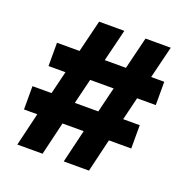

<svg xmlns="http://www.w3.org/2000/svg" viewBox="-125 -819 917 937"><g transform="rotate(20 333.5 -350.0)"><path d="M35 -172V-293H134L163 -412H75V-533H192L233 -700H364L323 -533H433L474 -700H605L564 -533H632V-412H535L506 -293H592V-172H476L435 0H304L345 -172H235L194 0H63L104 -172ZM257 -287H379L411 -418H289Z"/></g></svg>

Font: Jost*
Style: Bold
Weight: 700
Version: Version 3.7